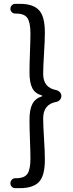

<svg xmlns="http://www.w3.org/2000/svg" viewBox="-20 -810 378 1001"><path d="M59.6 170.9Q48.8 170.9 41.5 163.6Q34.2 156.2 34.2 145.5Q34.2 134.8 41.5 127Q48.8 119.1 59.6 119.1H63.5Q107.4 119.1 123 96.2Q138.7 73.2 138.7 17.6Q138.7 -15.6 136.2 -81.1Q133.8 -146.5 133.8 -185.5Q133.8 -239.3 148.9 -268.1Q164.1 -296.9 198.2 -307.6Q200.2 -307.6 200.2 -309.6Q200.2 -311.5 198.2 -312.5Q163.1 -322.3 148.4 -350.6Q133.8 -378.9 133.8 -432.6Q133.8 -472.7 136.2 -537.6Q138.7 -602.5 138.7 -635.7Q138.7 -692.4 123 -715.8Q107.4 -739.3 63.5 -739.3H59.6Q48.8 -739.3 41.5 -746.6Q34.2 -753.9 34.2 -764.2Q34.2 -774.4 41.5 -782.2Q48.8 -790 59.6 -790H84Q152.3 -790 183.1 -757.3Q213.9 -724.6 213.9 -640.6Q213.9 -599.6 209.5 -530.8Q205.1 -461.9 205.1 -424.8Q205.1 -353.5 271.5 -340.8Q284.2 -337.9 292 -329.6Q299.8 -321.3 299.8 -309.6Q299.8 -297.9 292 -289.1Q284.2 -280.3 271.5 -278.3Q205.1 -265.6 205.1 -192.4Q205.1 -156.2 209.5 -87.9Q213.9 -19.5 213.9 22.5Q213.9 106.4 183.1 138.7Q152.3 170.9 84 170.9Z"/></svg>

Font: Gen Jyuu Gothic P Regular
Style: Regular
Weight: 400
Designer: [Source Han Sans]
Ryoko NISHIZUKA  (kana & ideographs); Paul D. Hunt (Latin, Greek & Cyrillic); Wenlong ZHANG  (bopomofo
Version: Version 1.002.20150607